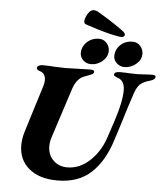

<svg xmlns="http://www.w3.org/2000/svg" viewBox="-64 -1060 970 1131"><g transform="rotate(5 420.5 -495.0)"><path d="M88 -174Q88 -214 101 -256L188 -536Q193 -553 193 -567Q193 -608 161 -618Q140 -624 140 -635Q140 -644 149 -649.5Q158 -655 172 -655Q207 -655 243 -652Q287 -650 307 -650Q326 -650 378 -652Q434 -654 455 -654Q478 -654 478 -643Q478 -634 468 -628Q458 -622 439 -616L418 -608Q377 -591 357 -530L262 -237Q253 -209 253 -184Q253 -132 286 -100Q319 -68 368 -68Q441 -68 500.5 -123Q560 -178 588 -260Q629 -378 646 -445Q661 -506 661 -547Q661 -574 653.5 -589.5Q646 -605 632 -614Q626 -617 616.5 -620.5Q607 -624 601.5 -627.5Q596 -631 596 -636Q596 -654 630 -654Q660 -654 690 -652L731 -651Q749 -651 773 -653Q799 -655 820 -655Q841 -655 841 -645Q841 -627 807 -618Q770 -608 752 -590.5Q734 -573 721 -534Q696 -460 660 -342L633 -257Q593 -127 517 -56.5Q441 14 318 14Q210 14 149 -37.5Q88 -89 88 -174ZM390 -746Q390 -784 419 -811.5Q448 -839 491 -839Q517 -839 535 -819Q553 -799 553 -773Q553 -738 523.5 -712Q494 -686 454 -686Q427 -686 408.5 -704Q390 -722 390 -746ZM588 -745Q588 -784 616.5 -811.5Q645 -839 689 -839Q716 -839 734 -819Q752 -799 752 -773Q752 -738 722 -712Q692 -686 652 -686Q626 -686 607 -704Q588 -722 588 -745ZM580 -867Q522 -878 429 -909L405 -917Q394 -921 394 -936Q394 -944 400.5 -961Q407 -978 418.5 -991Q430 -1004 446 -1004Q456 -1004 466 -999Q553 -949 620 -900Q631 -892 635 -886.5Q639 -881 639 -875Q639 -869 633.5 -865Q628 -861 620 -861Q610 -861 597 -863.5Q584 -866 580 -867Z"/></g></svg>

Font: EB Garamond ExtraBold
Style: Italic
Weight: 800
Italic angle: -17.2°
Designer: Georg Duffner and Octavio Pardo
Foundry: Georg Duffner
Version: Version 1.000